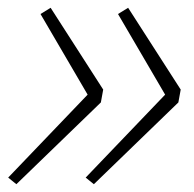

<svg xmlns="http://www.w3.org/2000/svg" viewBox="-20 -528 499 493"><path d="M110 -508 245 -298 239 -265 22 -55 1 -72 205 -285 84 -492ZM309 -508 444 -298 438 -265 221 -55 200 -72 404 -285 283 -492Z"/></svg>

Font: REM Thin
Style: Italic
Weight: 250
Italic angle: -11°
Designer: Octavio Pardo
Foundry: Ashler Design
Version: Version 1.005;gftools[0.9.28]